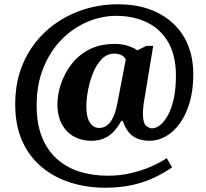

<svg xmlns="http://www.w3.org/2000/svg" viewBox="-20 -734 961 896"><path d="M470 142Q386 142 310.5 118.5Q235 95 176.5 47Q118 -1 84.5 -74Q51 -147 51 -247Q51 -355 89 -441Q127 -527 194 -588Q261 -649 347.5 -681.5Q434 -714 530 -714Q639 -714 718 -673.5Q797 -633 839.5 -560Q882 -487 882 -387Q882 -313 865 -255.5Q848 -198 819 -158Q790 -118 753.5 -97.5Q717 -77 678 -77Q634 -77 602.5 -97Q571 -117 553 -170H546Q532 -144 513 -122.5Q494 -101 467.5 -89Q441 -77 405 -77Q362 -77 326.5 -96Q291 -115 269.5 -153Q248 -191 248 -248Q248 -292 264 -341Q280 -390 312.5 -433Q345 -476 395.5 -502.5Q446 -529 517 -529Q551 -529 579 -519.5Q607 -510 621 -499L663 -520H695L654 -272Q652 -261 650 -247Q648 -233 647.5 -221Q647 -209 647 -204Q647 -160 661.5 -147.5Q676 -135 689 -135Q708 -135 727.5 -150.5Q747 -166 764 -197Q781 -228 791 -274Q801 -320 801 -381Q801 -475 765 -537Q729 -599 666 -629.5Q603 -660 523 -660Q453 -660 386.5 -631.5Q320 -603 267 -549Q214 -495 182.5 -417.5Q151 -340 151 -242Q151 -156 176 -94Q201 -32 246 8Q291 48 351.5 67Q412 86 483 86Q540 86 591 74Q642 62 684.5 43.5Q727 25 758 4L783 47Q746 73 699.5 95Q653 117 596.5 129.5Q540 142 470 142ZM442 -137Q462 -137 476 -146.5Q490 -156 500 -172Q510 -188 516.5 -208Q523 -228 527 -249L567 -456Q561 -470 545.5 -477Q530 -484 515 -484Q480 -484 455 -458.5Q430 -433 414 -393Q398 -353 390.5 -311.5Q383 -270 383 -237Q383 -187 399.5 -162Q416 -137 442 -137Z"/></svg>

Font: Noto Serif Thai ExtraBold
Style: Regular
Weight: 800
Version: Version 2.001